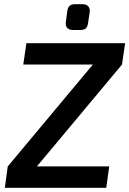

<svg xmlns="http://www.w3.org/2000/svg" viewBox="-20 -896 617 916"><path d="M327 -753H365C387 -753 397 -763 400 -785L408 -839C411 -862 397 -876 374 -876H337C315 -876 304 -865 301 -843L294 -790C291 -767 304 -753 327 -753ZM577 -690H106L91 -588H423L17 -102L3 0H487L501 -102H156L562 -588Z"/></svg>

Font: Exo 2 Semi Bold
Style: Italic
Weight: 600
Italic angle: -8°
Designer: Natanael Gama
Version: Version 1.001;PS 001.001;hotconv 1.0.88;makeotf.lib2.5.64775